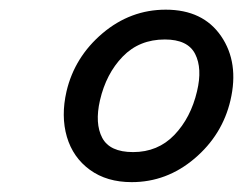

<svg xmlns="http://www.w3.org/2000/svg" viewBox="-20 -720 498 393"><path d="M249.5 -347.2Q198.7 -347.2 164.1 -372.3Q129.4 -397.5 116.9 -439.9Q104.5 -482.4 116.2 -533.2Q132.8 -603.5 189.9 -651.9Q247.1 -700.2 319.3 -700.2Q395.5 -700.2 432.6 -646Q469.7 -591.8 451.7 -514.6Q435.1 -443.8 378.2 -395.5Q321.3 -347.2 249.5 -347.2ZM252.4 -408.7Q303.2 -408.7 336.9 -443.8Q370.6 -479 383.3 -533.2Q394.5 -580.1 379.4 -609.6Q364.3 -639.2 317.4 -639.2Q265.1 -639.2 231.2 -604.2Q197.3 -569.3 184.6 -514.6Q173.8 -467.3 189.2 -438Q204.6 -408.7 252.4 -408.7Z"/></svg>

Font: HK Grotesk Medium Italic
Style: Regular
Weight: 500
Italic angle: -13°
Designer: Alfredo Marco Pradil and Stefan Peev
Foundry: Hanken Design Co.
Version: Version 1.000;PS 001.000;hotconv 1.0.88;makeotf.lib2.5.64775